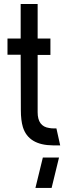

<svg xmlns="http://www.w3.org/2000/svg" viewBox="-20 -711 319 939"><path d="M153.3 208 189.5 59.6H268.6L232.4 208ZM16.6 -443.4V-522.5H81.1V-691.4H164.1V-522.5H226.6V-442.4H164.1V-162.1Q164.1 -92.8 220.7 -85Q231.4 -83 242.2 -83H255.9L274.4 0H239.3Q119.1 -1 91.8 -89.8Q82 -123 82 -171.9L81.1 -443.4Z"/></svg>

Font: Post No Bills Colombo
Style: SemiBold
Weight: 700
Designer: Kosala Senevirathne, Siva Puranthara, Lasantha Premarathna, Tharique Azeez
Foundry: Mooniak
Version: Version 1.220 ; ttfautohint (v1.5)